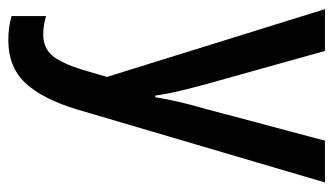

<svg xmlns="http://www.w3.org/2000/svg" viewBox="-194 -386 820 473"><g transform="rotate(90 216.5 -150.0)"><path d="M3 -540H106L189 -243Q197 -213 204.5 -182Q212 -151 216 -122H220Q224 -147 231 -178Q238 -209 248 -243L327 -540H430L250 71Q224 157 184.5 198.5Q145 240 80 240Q63 240 48.5 238Q34 236 20 232V147Q30 150 41.5 152Q53 154 65 154Q99 154 118 131Q137 108 153 55L170 -3Z"/></g></svg>

Font: Noto Sans Lao Condensed Medium
Style: Regular
Weight: 500
Width: 3
Designer: Monotype Design Team
Foundry: Monotype Imaging Inc.
Version: Version 2.003; ttfautohint (v1.8.4.7-5d5b)